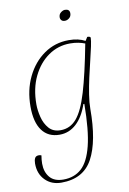

<svg xmlns="http://www.w3.org/2000/svg" viewBox="-96 -678 668 994"><g transform="rotate(-10 238.0 -181.0)"><path d="M145 258Q93 258 60 224.5Q27 191 27 137Q27 120 32.5 109Q38 98 54 98Q60 98 67 101Q65 112 64 123Q63 134 63 144Q63 188 86.5 216Q110 244 158 244Q215 244 253 210Q291 176 311 96Q331 16 332 -123H327Q305 -58 267 -23Q229 12 179 12Q119 12 87 -31.5Q55 -75 55 -157Q55 -244 88.5 -313Q122 -382 179.5 -422Q237 -462 309 -462Q360 -462 395 -443L407 -462Q424 -462 424 -454Q424 -441 417.5 -410Q411 -379 401 -338.5Q391 -298 381 -253Q371 -208 364.5 -166Q358 -124 358 -92Q358 78 309.5 168Q261 258 145 258ZM87 -163Q87 -132 96 -96Q105 -60 127 -35Q149 -10 188 -10Q238 -10 272 -49.5Q306 -89 333.5 -181Q361 -273 391 -430Q376 -436 356.5 -440Q337 -444 313 -444Q250 -444 199 -408.5Q148 -373 117.5 -310Q87 -247 87 -163ZM308 -564Q296 -564 290 -570.5Q284 -577 284 -586Q284 -602 295.5 -611Q307 -620 317 -620Q342 -620 342 -598Q342 -582 331 -573Q320 -564 308 -564Z"/></g></svg>

Font: Petrona Thin
Style: Italic
Weight: 100
Italic angle: -9°
Designer: Ringo R. Seeber
Foundry: Ringo R. Seeber
Version: Version 2.001; ttfautohint (v1.8.3)